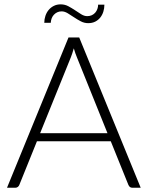

<svg xmlns="http://www.w3.org/2000/svg" viewBox="-20 -884 696 904"><path d="M13 0ZM642.5 0H603Q596 0 591.5 -3.8Q587 -7.5 584.5 -13.5L501.5 -219H154L71 -13.5Q69 -8 64 -4Q59 0 52 0H13L302.5 -707.5H353ZM169 -257H486L342 -614.5Q334.5 -632 327.5 -656.5Q324 -644.5 320.5 -633.5Q317 -622.5 313.5 -614ZM391 -808Q403 -808 412.5 -812.5Q422 -817 428.5 -824.5Q435 -832 438.5 -841.8Q442 -851.5 442 -862H471.5Q471.5 -844.5 466.5 -828.8Q461.5 -813 451.8 -801Q442 -789 428 -782Q414 -775 395.5 -775Q376.5 -775 360 -783.8Q343.5 -792.5 328.2 -802.8Q313 -813 298.5 -821.8Q284 -830.5 270 -830.5Q258.5 -830.5 249.2 -826Q240 -821.5 233.2 -814Q226.5 -806.5 223 -796.8Q219.5 -787 219 -776.5H188.5Q188.5 -793.5 193.8 -809.2Q199 -825 209 -837Q219 -849 233.2 -856.2Q247.5 -863.5 265.5 -863.5Q285 -863.5 301.5 -854.8Q318 -846 333.2 -835.8Q348.5 -825.5 362.5 -816.8Q376.5 -808 391 -808Z"/></svg>

Font: Lato Light
Style: Regular
Weight: 300
Designer: Lukasz Dziedzic
Foundry: tyPoland Lukasz Dziedzic
Version: Version 2.007; 2014-02-27